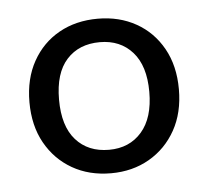

<svg xmlns="http://www.w3.org/2000/svg" viewBox="-34 -750 407 375"><g transform="rotate(-5 169.5 -562.5)"><path d="M170 -411Q127 -411 94 -430Q61 -449 42 -483Q23 -517 23 -563Q23 -609 42 -643Q61 -677 94 -695.5Q127 -714 170 -714Q212 -714 245 -695.5Q278 -677 297 -643Q316 -609 316 -563Q316 -517 297 -483Q278 -449 245 -430Q212 -411 170 -411ZM170 -457Q210 -457 234 -484.5Q258 -512 258 -563Q258 -614 234 -641Q210 -668 170 -668Q129 -668 105 -641.5Q81 -615 81 -563Q81 -511 105 -484Q129 -457 170 -457Z"/></g></svg>

Font: Nunito
Style: Regular
Weight: 400
Designer: Vernon Adams
Foundry: Vernon Adams
Version: Version 3.602